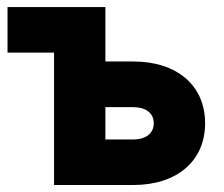

<svg xmlns="http://www.w3.org/2000/svg" viewBox="-20 -528 638 548"><path d="M1.5 -377.9H134.3V0H360.8C484.9 0 565.4 -68.4 565.4 -176.3C565.4 -284.2 484.9 -352.5 360.8 -352.5H280.8V-507.8H1.5ZM280.8 -129.9V-222.2H360.8C394 -222.2 418.9 -206.5 418.9 -176.3C418.9 -146 394 -129.9 360.8 -129.9Z"/></svg>

Font: Giphurs ExtraBold
Style: Regular
Weight: 800
Version: Version 1.000